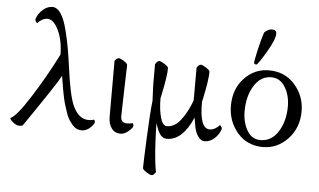

<svg xmlns="http://www.w3.org/2000/svg" viewBox="-58 -774 1809 1089"><g transform="rotate(5 847.0 -229.5)"><path d="M321.3 -345.7Q341.8 -188.5 368.2 -129.9Q401.4 -58.6 458 -58.6Q476.6 -58.6 486.3 -63.5Q494.1 -60.5 494.1 -50.8Q494.1 -50.8 494.1 -44.9Q463.9 2.9 422.9 2.9Q407.2 2.9 393.6 -3.9Q379.9 -10.7 368.7 -24.4Q357.4 -38.1 348.1 -53.2Q338.9 -68.4 331.5 -91.3Q324.2 -114.3 318.4 -132.3Q312.5 -150.4 307.1 -176.8Q301.8 -203.1 298.8 -219.2Q295.9 -235.4 292 -260.7Q288.1 -286.1 286.1 -294.9Q266.6 -254.9 87.9 4.9Q78.1 7.8 67.4 7.8Q51.8 7.8 33.2 -7.8Q14.6 -23.4 14.6 -31.2Q48.8 -44.9 125.5 -165.5Q202.1 -286.1 266.6 -414.1Q266.6 -494.1 238.8 -552.2Q210.9 -610.4 175.8 -610.4Q159.2 -610.4 143.1 -600.6Q127 -590.8 120.1 -581.1Q116.2 -581.1 110.4 -590.8Q107.4 -596.7 107.4 -601.6Q117.2 -633.8 143.1 -656.7Q168.9 -679.7 198.2 -679.7Q224.6 -679.7 245.6 -648.9Q266.6 -618.2 281.2 -561Q295.9 -503.9 304.2 -456.5Q312.5 -409.2 321.3 -345.7Z M644.5 2.9Q611.3 2.9 593.3 -22.5Q575.2 -47.9 575.2 -86.9V-406.2Q586.9 -422.9 599.6 -422.9Q606.4 -422.9 627.4 -410.2Q648.4 -397.5 648.4 -387.7Q647.5 -353.5 644.5 -254.4Q641.6 -155.3 640.6 -98.6Q639.6 -58.6 675.8 -58.6Q700.2 -58.6 707 -63.5Q713.9 -58.6 713.9 -46.9Q713.9 -38.1 690.9 -17.6Q668 2.9 644.5 2.9Z M909.2 8.8Q902.3 8.8 896.5 7.3Q890.6 5.9 885.3 2Q879.9 -2 876.5 -4.9Q873 -7.8 868.7 -15.1Q864.3 -22.5 861.8 -25.9Q859.4 -29.3 856 -38.6Q852.5 -47.9 851.6 -50.3Q850.6 -52.7 846.7 -63Q842.8 -73.2 842.8 -74.2Q842.8 -73.2 844.2 -22.5Q845.7 28.3 850.1 89.8Q854.5 151.4 864.3 202.1Q852.5 221.7 840.8 221.7Q832 221.7 810.5 208Q789.1 194.3 789.1 185.5Q789.1 154.3 795.4 9.8Q801.8 -134.8 809.6 -199.2Q809.6 -210.9 807.6 -245.6Q805.7 -280.3 805.7 -291V-407.2Q817.4 -426.8 829.1 -426.8Q837.9 -426.8 859.4 -413.1Q880.9 -399.4 880.9 -390.6Q880.9 -345.7 858.4 -240.2L853.5 -217.8Q853.5 -153.3 866.2 -107.9Q878.9 -62.5 903.3 -62.5Q948.2 -62.5 983.9 -110.4Q1019.5 -158.2 1042 -221.7V-291V-407.2Q1053.7 -426.8 1065.4 -426.8Q1074.2 -426.8 1095.7 -413.1Q1117.2 -399.4 1117.2 -390.6Q1117.2 -345.7 1094.7 -240.2L1089.8 -217.8Q1087.9 -65.4 1146.5 -65.4Q1163.1 -65.4 1179.2 -75.2Q1195.3 -85 1202.1 -94.7Q1206.1 -94.7 1211.9 -85Q1214.8 -79.1 1214.8 -74.2Q1205.1 -42 1179.2 -19Q1153.3 3.9 1124 3.9Q1102.5 3.9 1087.4 -17.6Q1072.3 -39.1 1066.9 -62.5Q1061.5 -85.9 1055.7 -125Q998 8.8 909.2 8.8Z M1450.2 -661.1Q1475.6 -661.1 1475.6 -638.7Q1475.6 -606.4 1432.1 -532.7Q1388.7 -459 1378.9 -455.1H1376Q1373 -455.1 1368.7 -458Q1364.3 -460.9 1364.3 -463.9Q1364.3 -473.6 1378.4 -536.6Q1392.6 -599.6 1405.3 -636.7Q1408.2 -644.5 1422.9 -652.8Q1437.5 -661.1 1450.2 -661.1ZM1577.1 -234.4Q1577.1 -296.9 1548.3 -343.8Q1519.5 -390.6 1469.7 -390.6Q1408.2 -390.6 1371.6 -330.6Q1335 -270.5 1335 -186.5Q1335 -123 1361.8 -76.7Q1388.7 -30.3 1438.5 -30.3Q1502 -30.3 1539.6 -90.3Q1577.1 -150.4 1577.1 -234.4ZM1453.1 -428.7Q1543.9 -428.7 1600.6 -364.3Q1657.2 -299.8 1657.2 -212.9Q1657.2 -119.1 1597.7 -55.7Q1538.1 7.8 1456.1 7.8Q1365.2 7.8 1310.1 -57.1Q1254.9 -122.1 1254.9 -210Q1254.9 -305.7 1313 -367.2Q1371.1 -428.7 1453.1 -428.7Z"/></g></svg>

Font: Crimson Text
Style: Regular
Weight: 400
Version: Version 0.13